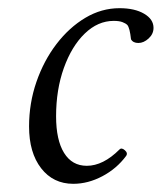

<svg xmlns="http://www.w3.org/2000/svg" viewBox="-20 -436 395 469"><path d="M159 13Q110 13 80.5 -25Q51 -63 51 -127Q51 -184 69 -236Q87 -288 118 -328.5Q149 -369 188.5 -392.5Q228 -416 272 -416Q309 -416 332 -402.5Q355 -389 355 -368Q355 -353 343 -342Q331 -331 318 -331Q305 -331 300 -340Q297 -368 291 -375Q287 -379 279 -382Q271 -385 258 -385Q219 -385 187 -354Q155 -323 136 -270Q117 -217 117 -152Q117 -94 136.5 -62.5Q156 -31 192 -31Q232 -31 272 -71Q277 -76 285 -69Q293 -62 288 -55Q265 -24 230 -5.5Q195 13 159 13Z"/></svg>

Font: Junicode
Style: Italic
Weight: 400
Italic angle: -11°
Designer: Peter S. Baker
Version: Version 2.100; ttfautohint (v1.8.4)